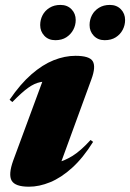

<svg xmlns="http://www.w3.org/2000/svg" viewBox="-20 -726 516 762"><path d="M32.5 -89 166 -450.5 198.5 -402Q165 -405 140.8 -400.2Q116.5 -395.5 91.2 -377.2Q66 -359 29 -321L18 -330Q61 -393 105 -431.2Q149 -469.5 193 -487Q237 -504.5 279.5 -504.5Q335.5 -504.5 348.2 -482.8Q361 -461 343 -412L208 -42.5L151 -74.5Q177.5 -75 205.5 -80.8Q233.5 -86.5 266.5 -106.5Q299.5 -126.5 339.5 -170.5L349.5 -163Q309.5 -99 266 -59.8Q222.5 -20.5 179 -2.8Q135.5 15 95 15Q40 15 26.2 -9.2Q12.5 -33.5 32.5 -89ZM199.5 -566.5Q172.5 -566.5 156 -584Q139.5 -601.5 139.5 -626.5Q139.5 -647.5 149 -665.8Q158.5 -684 176.8 -695.2Q195 -706.5 220 -706.5Q247 -706.5 263.8 -689.2Q280.5 -672 280.5 -646.5Q280.5 -626 270.8 -607.8Q261 -589.5 243.2 -578Q225.5 -566.5 199.5 -566.5ZM395.5 -566.5Q369 -566.5 352.2 -584Q335.5 -601.5 335.5 -626.5Q335.5 -647.5 345 -665.8Q354.5 -684 372.8 -695.2Q391 -706.5 416 -706.5Q443 -706.5 459.8 -689.2Q476.5 -672 476.5 -646.5Q476.5 -626 467 -607.8Q457.5 -589.5 439.5 -578Q421.5 -566.5 395.5 -566.5Z"/></svg>

Font: Newsreader 60pt ExtraBold
Style: Italic
Weight: 800
Italic angle: -17°
Designer: Hugues Gentile
Foundry: Production Type
Version: Version 1.003